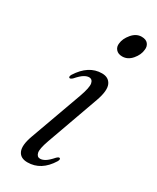

<svg xmlns="http://www.w3.org/2000/svg" viewBox="-175 -710 629 771"><g transform="rotate(30 139.5 -325.0)"><path d="M212.5 -550Q193.5 -550 183.5 -561.5Q173.5 -573 176 -589.5Q178 -612 197.2 -635Q216.5 -658 241.5 -658Q262 -658 271.2 -646.5Q280.5 -635 278 -618.5Q276 -594.5 257 -572.2Q238 -550 212.5 -550ZM125.5 -106Q110 -62.5 114 -46Q118 -29.5 132.5 -29.5Q143 -29.5 155.5 -37Q168 -44.5 186 -65Q195 -74 200 -71.5Q205.5 -68.5 199 -56.5Q159 8.5 95.5 8.5Q62.5 8.5 52 -16Q41.5 -40.5 59 -89L146 -330Q162.5 -376.5 159 -394Q155.5 -411.5 140 -411.5Q130 -411.5 117.5 -404Q105 -396.5 86.5 -375.5Q77.5 -367 72.5 -369.5Q67 -372.5 73 -384Q115.5 -451 177 -451Q208.5 -451 219.8 -426.2Q231 -401.5 212.5 -349Z"/></g></svg>

Font: Fraunces 72pt Light
Style: Italic
Weight: 300
Italic angle: -16°
Version: Version 1.000;[b76b70a41]